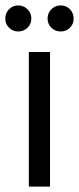

<svg xmlns="http://www.w3.org/2000/svg" viewBox="-33 -693 294 713"><path d="M74.1 0V-500H152.8V0ZM34.4 -576.1Q14.8 -576.1 0.7 -589.9Q-13.4 -603.8 -13.4 -624.1Q-13.4 -644.5 0.7 -658.7Q14.8 -672.9 34.4 -672.9Q54.9 -672.9 69.1 -658.7Q83.4 -644.4 83.4 -624Q83.4 -603.8 69.1 -589.9Q54.9 -576.1 34.4 -576.1ZM192.5 -576.1Q172.2 -576.1 157.9 -589.9Q143.7 -603.8 143.7 -624.1Q143.7 -644.5 157.9 -658.7Q172.2 -672.9 192.6 -672.9Q212.8 -672.9 226.7 -658.7Q240.5 -644.4 240.5 -624Q240.5 -603.8 226.7 -589.9Q212.8 -576.1 192.5 -576.1Z"/></svg>

Font: Envelope Sans Variable
Style: Regular
Weight: 500
Designer: Andreas Rasmussen / Norman Anderson
Foundry: mail.de GmbH
Version: Version 1.150